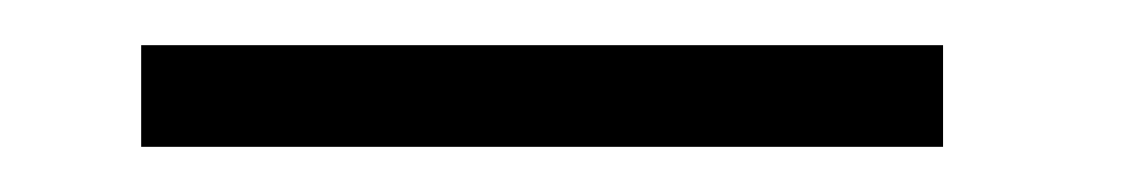

<svg xmlns="http://www.w3.org/2000/svg" viewBox="-20 -282 502 85"><path d="M42.5 -217H397.5V-262H42.5Z"/></svg>

Font: Anybody SemiExpanded Light
Style: Regular
Weight: 300
Width: 6
Version: Version 1.113;gftools[0.9.25]